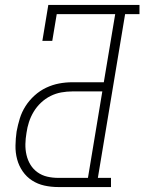

<svg xmlns="http://www.w3.org/2000/svg" viewBox="-20 -755 583 775"><path d="M215 0Q186 0 159 -6Q132 -12 109.5 -26.5Q87 -41 71.5 -63.5Q56 -86 49 -112.5Q42 -139 42.5 -167.5Q43 -196 47 -224Q52 -251 60 -277Q68 -303 83 -326.5Q98 -350 119.5 -369.5Q141 -389 166.5 -401Q192 -413 218.5 -418Q245 -423 272 -423H399L445 -698H209L191 -590H151L175 -735H543V-698H485L375 -37H428V0ZM215 -37H335L393 -386H272Q250 -386 227.5 -382Q205 -378 184 -367.5Q163 -357 145.5 -340.5Q128 -324 116 -304Q104 -284 97 -262.5Q90 -241 87 -219Q83 -196 82.5 -173.5Q82 -151 87 -129.5Q92 -108 103 -90Q114 -72 131.5 -59.5Q149 -47 170.5 -42Q192 -37 215 -37Z"/></svg>

Font: Iosevka Curly Slab XLtObl
Style: Regular
Weight: 200
Italic angle: -9°
Monospace: yes
Designer: Belleve Invis
Foundry: Belleve Invis
Version: Version 11.1.0; ttfautohint (v1.8.3)